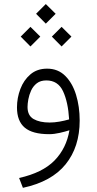

<svg xmlns="http://www.w3.org/2000/svg" viewBox="-20 -652 470 933"><path d="M155.3 -585 202.6 -632.3 250.5 -585 202.6 -537.1ZM231.9 -474.1 279.3 -521.5 327.1 -474.1 279.3 -426.3ZM80.6 -474.1 127.9 -521.5 175.8 -474.1 127.9 -426.3ZM317.4 -19Q297.9 -12.7 270.3 -6.3Q242.7 0 218.8 0Q138.2 0 100.3 -31.7Q62.5 -63.5 62.5 -129.9Q62.5 -176.3 78.9 -219.5Q95.2 -262.7 127.7 -290.5Q160.2 -318.4 209 -318.4Q261.7 -318.4 296.9 -283.4Q332 -248.5 349.6 -191.2Q367.2 -133.8 367.2 -66.4Q367.2 62 298.8 146.5Q230.5 231 91.3 260.7L72.8 212.9Q186.5 187.5 244.6 128.2Q302.7 68.8 317.4 -19ZM315.9 -71.8Q311 -155.8 286.4 -208.5Q261.7 -261.2 205.1 -261.2Q176.8 -261.2 158.9 -247.3Q141.1 -233.4 131.3 -212.2Q121.6 -190.9 117.7 -169.4Q113.8 -147.9 113.8 -132.3Q113.8 -90.3 143.3 -73.5Q172.9 -56.6 221.2 -56.6Q244.1 -56.6 269 -61Q293.9 -65.4 315.9 -71.8Z"/></svg>

Font: Vazir Thin FD-WOL
Style: Thin-FD-WOL
Weight: 100
Designer: Saber Rastikerdar
Foundry: Saber Rastikerdar
Version: Version 30.1.0